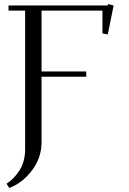

<svg xmlns="http://www.w3.org/2000/svg" viewBox="-20 -729 635 948"><path d="M12.2 178.2Q49.8 154.3 76.9 111.1Q104 67.9 104 7.8V-676.8H22V-702.1H512.2L513.2 -709L541 -702.1L512.2 -559.1L485.8 -564V-676.8H185.1V-376H405.8V-350.1H185.1V-26.9Q185.1 50.3 137.9 112.3Q90.8 174.3 25.9 199.2Z"/></svg>

Font: Dehuti Alt
Style: Book
Weight: 400
Version: Version 1.2